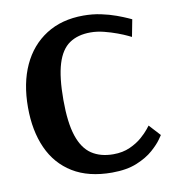

<svg xmlns="http://www.w3.org/2000/svg" viewBox="-77 -728 730 807"><g transform="rotate(-10 288.0 -324.5)"><path d="M337 11Q237 11 170 -30Q103 -71 69.5 -145.5Q36 -220 36 -320Q36 -423 71 -499Q106 -575 172.5 -617.5Q239 -660 332 -660Q371 -660 406.5 -652.5Q442 -645 470.5 -634.5Q499 -624 515.5 -616.5Q532 -609 532 -609L518 -536Q518 -536 502.5 -543.5Q487 -551 461.5 -560.5Q436 -570 406.5 -577.5Q377 -585 349 -585Q295 -585 259 -560.5Q223 -536 205.5 -479Q188 -422 188 -325Q188 -228 207 -171Q226 -114 263.5 -89Q301 -64 356 -64Q396 -64 427 -78Q458 -92 479 -110.5Q500 -129 511 -143Q522 -157 522 -157L566 -109Q566 -109 553.5 -91Q541 -73 514 -49Q487 -25 443.5 -7Q400 11 337 11Z"/></g></svg>

Font: Arsenal SC
Style: Bold
Weight: 700
Designer: Andrij Shevchenko
Foundry: Stairsfor
Version: Version 2.001; ttfautohint (v1.8.4.7-5d5b)